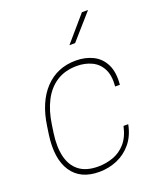

<svg xmlns="http://www.w3.org/2000/svg" viewBox="-140 -836 776 933"><g transform="rotate(-20 247.5 -370.0)"><path d="M396.5 -748.5H428.2L314 -618.7H284.7ZM397.5 -160.2H421.9Q410.6 -103 379.6 -65.4Q348.6 -27.8 304.7 -9Q260.7 9.8 211.4 9.8Q114.3 9.8 69.8 -56.9Q25.4 -123.5 42 -244.1L47.9 -284.2Q64.9 -405.3 127.9 -471.7Q190.9 -538.1 287.6 -538.1Q336.4 -538.1 375.5 -518.8Q414.6 -499.5 434.8 -458.7Q455.1 -418 449.2 -354H424.8Q429.7 -410.2 411.6 -444.8Q393.6 -479.5 359.4 -495.6Q325.2 -511.7 283.7 -511.7Q222.2 -511.7 178.5 -483.6Q134.8 -455.6 108.4 -404.3Q82 -353 72.3 -284.2L66.4 -244.1Q56.6 -174.8 68.8 -123.8Q81.1 -72.8 117.2 -44.7Q153.3 -16.6 215.3 -16.6Q254.9 -16.6 292.5 -29.8Q330.1 -43 357.9 -74.5Q385.7 -106 397.5 -160.2Z"/></g></svg>

Font: Robert Sans Thin
Style: Italic
Weight: 100
Italic angle: -8°
Designer: Christian Robertson (extended by Adam Twardoch)
Foundry: Google
Version: Version 12.135;April 2, 2019;FontCreator 11.5.0.2425 64-bit;